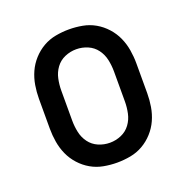

<svg xmlns="http://www.w3.org/2000/svg" viewBox="-102 -623 704 726"><g transform="rotate(-20 250.0 -260.0)"><path d="M250 8Q223 8 196 3Q169 -2 145.5 -15.5Q122 -29 103.5 -49.5Q85 -70 74 -94.5Q63 -119 58.5 -146Q54 -173 54 -200V-320Q54 -347 58.5 -374Q63 -401 74 -425.5Q85 -450 103.5 -470.5Q122 -491 145.5 -504.5Q169 -518 196 -523Q223 -528 250 -528Q277 -528 304 -523Q331 -518 354.5 -504.5Q378 -491 396.5 -470.5Q415 -450 426 -425.5Q437 -401 441.5 -374Q446 -347 446 -320V-200Q446 -173 441.5 -146Q437 -119 426 -94.5Q415 -70 396.5 -49.5Q378 -29 354.5 -15.5Q331 -2 304 3Q277 8 250 8ZM250 -72Q274 -72 296 -81.5Q318 -91 332 -110Q346 -129 351 -152.5Q356 -176 356 -200V-320Q356 -344 351 -367.5Q346 -391 332 -410Q318 -429 296 -438.5Q274 -448 250 -448Q226 -448 204 -438.5Q182 -429 168 -410Q154 -391 149 -367.5Q144 -344 144 -320V-200Q144 -176 149 -152.5Q154 -129 168 -110Q182 -91 204 -81.5Q226 -72 250 -72Z"/></g></svg>

Font: Iosevka Medium
Style: Regular
Weight: 500
Monospace: yes
Designer: Belleve Invis
Foundry: Belleve Invis
Version: Version 32.5.0; ttfautohint (v1.8.4)